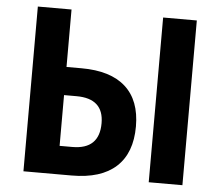

<svg xmlns="http://www.w3.org/2000/svg" viewBox="-51 -771 952 829"><g transform="rotate(5 425.0 -357.0)"><path d="M80 0V-714H226V-465H291Q417 -465 482 -406.5Q547 -348 547 -235Q547 -120 481.5 -60Q416 0 289 0ZM623 0V-714H769V0ZM226 -123H281Q398 -123 398 -236Q398 -343 280 -343H226Z"/></g></svg>

Font: Noto Sans SemiCondensed
Style: Bold
Weight: 700
Width: 4
Designer: Monotype Design Team
Foundry: Monotype Imaging Inc.
Version: Version 2.013; ttfautohint (v1.8.4.7-5d5b)